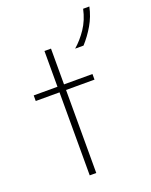

<svg xmlns="http://www.w3.org/2000/svg" viewBox="-128 -737 632 806"><g transform="rotate(-20 187.5 -333.5)"><path d="M131.2 0V-370.8H25V-395.8H131.2V-555.6H160.4V-395.8H287.5V-370.8H160.4V0ZM255.6 -520.8Q285.4 -546.5 309.7 -582.6Q334 -618.8 344.4 -666.7H372.2Q363.2 -624.3 342 -587.8Q320.8 -551.4 293.1 -520.8Z"/></g></svg>

Font: Afacad Flux Thin
Style: Regular
Weight: 250
Designer: Kristian Moeller
Foundry: Dicotype
Version: Version 1.100